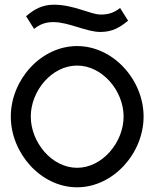

<svg xmlns="http://www.w3.org/2000/svg" viewBox="-20 -786 661 817"><path d="M409 -724C365 -724 295 -766 209 -766C158 -766 124 -745 91 -717L125 -663C148 -681 171 -692 207 -692C272 -692 348 -650 407 -650C459 -650 491 -670 525 -698L491 -752C468 -734 445 -724 409 -724ZM111 -290C111 -399 200 -507 308 -507C416 -507 506 -399 506 -290C506 -181 416 -72 308 -72C200 -72 111 -181 111 -290ZM26 -290C26 -134 154 11 308 11C462 11 591 -134 591 -290C591 -446 462 -590 308 -590C154 -590 26 -446 26 -290Z"/></svg>

Font: Charger
Style: Regular
Weight: 400
Designer: Jasper
Foundry: Cannot Into Space Fonts
Version: Version 0.98